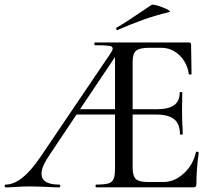

<svg xmlns="http://www.w3.org/2000/svg" viewBox="-26 -808 925 828"><path d="M823 -154Q826 -154 828.5 -152.5Q831 -151 831 -150Q821 -78 821 -15Q821 -7 818 -3.5Q815 0 806 0H389Q386 0 386 -6Q386 -12 389 -12Q425 -12 441.5 -17Q458 -22 464 -36.5Q470 -51 470 -81V-314H304L181 -130Q153 -87 153 -59Q153 -12 229 -12Q234 -12 234 -6Q234 0 229 0Q210 0 174 -2Q132 -4 101 -4Q77 -4 45 -2Q17 0 -1 0Q-6 0 -6 -6Q-6 -12 -1 -12Q68 -12 149 -132L448 -574Q460 -591 460 -599Q460 -608 444 -610.5Q428 -613 383 -613Q381 -613 381 -619Q381 -625 383 -625H788Q798 -625 798 -616L800 -489Q800 -487 794.5 -486.5Q789 -486 788 -489Q785 -517 769 -543.5Q753 -570 727 -586Q701 -602 670 -602H620Q576 -602 561 -589.5Q546 -577 546 -543V-337H650Q701 -337 725 -354.5Q749 -372 749 -409Q749 -411 754.5 -411Q760 -411 760 -409L759 -325L760 -280Q762 -248 762 -230Q762 -227 756 -227Q750 -227 750 -230Q750 -273 725.5 -293.5Q701 -314 647 -314H546V-85Q546 -49 560 -36Q574 -23 614 -23H678Q726 -23 766.5 -60Q807 -97 819 -152Q819 -154 823 -154ZM470 -337V-562L319 -337ZM480 -678Q476 -678 475 -682.5Q474 -687 477 -689Q513 -709 580 -755Q612 -777 628 -787Q633 -790 656 -783Q679 -776 696 -767Q713 -758 704 -756Q642 -741 590.5 -722.5Q539 -704 482 -679Z"/></svg>

Font: Cormorant Infant Medium
Style: Regular
Weight: 500
Designer: Christian Thalmann (Catharsis Fonts)
Version: Version 3.000